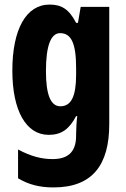

<svg xmlns="http://www.w3.org/2000/svg" viewBox="-20 -580 551 840"><path d="M197 -560C95 -560 34 -453 34 -271C34 -96 94 10 193 10C249 10 283 -15 313 -72H318C315 -49 313 -16 313 6V14C313 89 273 116 210 116C162 116 115 104 59 74V200C104 227 152 240 214 240C385 240 458 141 458 -37V-550H333L321 -480H313C282 -540 249 -560 197 -560ZM243 -435C292 -435 313 -390 313 -282V-254C313 -159 292 -115 244 -115C202 -115 181 -165 181 -269C181 -381 203 -435 243 -435Z"/></svg>

Font: Noto Sans Thai Looped ExtraCondensed ExtraBold
Style: Regular
Weight: 800
Width: 2
Designer: Sasikarn Vongin, Ben Mitchell
Foundry: The Fontpad Ltd
Version: Version 1.001